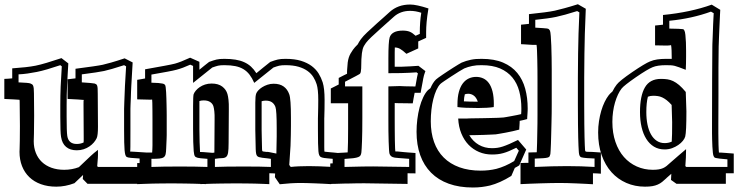

<svg xmlns="http://www.w3.org/2000/svg" viewBox="-60 -773 3417 889"><path d="M-40 -407.7Q-30.3 -408.2 -21 -408.7Q-11.7 -409.2 -3.4 -410.2V-456.5Q31.7 -459 57.9 -461.9Q84 -464.8 104.5 -468.8Q126 -473.1 156.2 -482.2Q186.5 -491.2 224.6 -503.9L256.3 -479.5Q254.9 -455.1 253.4 -429.7Q252 -404.3 250.7 -379.6Q249.5 -355 249 -331.3Q248.5 -307.6 248.5 -287.1V-232.4Q248.5 -163.6 251.5 -143.6Q257.3 -106.4 295.4 -106.4Q312.5 -106.4 327.1 -113.3Q327.6 -118.2 327.6 -124Q327.6 -129.9 327.6 -137.2L326.7 -290Q326.7 -302.7 326.9 -306.4Q327.1 -310.1 329.6 -310.1Q320.8 -311 301.5 -312.3Q282.2 -313.5 252.9 -314.9V-405.8Q272.9 -408.2 289.6 -410.2V-454.6Q338.4 -460.9 370.4 -465.6Q402.3 -470.2 415.5 -473.1Q429.2 -476.1 454.8 -483.4Q480.5 -490.7 517.1 -502.9L554.2 -483.9L547.9 -374.5Q546.9 -358.9 546.6 -346.4Q546.4 -334 545.9 -322.8Q544.9 -300.8 544.4 -286.9Q543.9 -272.9 543.9 -269V-168.9Q543.9 -116.7 543.7 -94.5Q543.5 -72.3 542.5 -71.3Q543.5 -71.3 562.7 -70.3Q582 -69.3 615.7 -66.9V29.3H579.1V78.1H345.2L323.2 55.7L324.7 37.1L284.7 75.2Q242.2 91.3 200.7 91.3Q161.1 91.3 129.4 79.8Q97.7 68.4 75.7 47.1Q53.7 25.9 42 -3.9Q30.3 -33.7 30.3 -70.3Q30.3 -71.8 30.5 -75Q30.8 -78.1 30.8 -82.5Q31.2 -95.2 31.7 -121.1Q32.2 -147 32.2 -189L31.2 -292Q31.2 -301.8 31 -305.9Q30.8 -310.1 30.3 -311Q24.9 -312 7.3 -312.5Q-10.3 -313 -40 -314.9ZM25.9 -391.6Q49.8 -390.6 63.7 -389.4Q77.6 -388.2 81.5 -386.2Q85.4 -384.3 88.4 -382.6Q91.3 -380.9 93.3 -376.5Q95.2 -372.1 96.2 -363.8Q97.2 -355.5 97.2 -340.8L98.1 -237.8Q98.1 -181.6 97.2 -153.6Q96.2 -125.5 96.2 -119.1Q96.2 -89.4 106 -64.9Q115.7 -40.5 133.8 -23.2Q151.9 -5.9 178.2 3.7Q204.6 13.2 237.3 13.2Q273.4 13.2 305.2 1L360.4 -51.3Q367.2 -58.1 375.5 -64.7Q383.8 -71.3 393.6 -79.1Q393.6 -64.9 393.6 -55.7Q393.6 -46.4 393.1 -41.5L390.1 -3.9L393.6 0H485.8H586.4V-39.1Q561.5 -40.5 546.1 -42Q530.8 -43.5 526.4 -46.4Q522.5 -48.8 520.3 -56.2Q518.1 -63.5 516.8 -77.9Q515.6 -92.3 515.1 -114.5Q514.6 -136.7 514.6 -168.9V-269Q514.6 -274.4 515.6 -300.8Q516.6 -327.1 518.6 -376L523.9 -465.8L514.6 -471.2Q481.9 -460.4 458.7 -453.9Q435.5 -447.3 421.9 -444.3Q408.2 -441.4 382.6 -437.5Q356.9 -433.6 318.8 -428.7V-391.6Q344.2 -390.1 358.9 -388.7Q373.5 -387.2 378.4 -386.2Q382.8 -384.8 385.5 -382.8Q388.2 -380.9 389.9 -376.2Q391.6 -371.6 392.1 -362.8Q392.6 -354 392.6 -338.9L393.6 -186Q393.6 -146 387.7 -133.3Q382.8 -123 374.3 -113Q365.7 -103 354 -95Q342.3 -86.9 327.4 -82Q312.5 -77.1 295.4 -77.1Q264.6 -77.1 246.1 -92.8Q227.5 -108.4 222.7 -139.2Q220.7 -150.9 220 -174.1Q219.2 -197.3 219.2 -232.4V-287.1Q219.2 -328.6 220.9 -372.8Q222.7 -417 226.1 -465.8L219.2 -471.2Q185.5 -460 158.9 -452.1Q132.3 -444.3 110.4 -439.9Q88.4 -435.5 67.6 -432.6Q46.9 -429.7 25.9 -428.7Z M1177.7 -69.3Q1180.7 -68.8 1178 -69.6Q1175.3 -70.3 1176.3 -70.3Q1177.2 -70.3 1186 -68.8Q1194.8 -67.4 1219.7 -62Q1221.2 -107.4 1221.2 -141.1V-178.2Q1221.2 -261.7 1215.3 -277.8Q1210 -292 1199 -299.6Q1188 -307.1 1170.4 -307.1Q1160.2 -307.1 1151.4 -304.2V-297.9V-170.9Q1151.9 -148.9 1152.3 -126.7Q1152.8 -104.5 1153.3 -82.5Q1153.8 -74.7 1154.8 -73.5Q1155.8 -72.3 1158.2 -71.3L1157.7 -71.8Q1163.6 -70.8 1168.5 -70.3Q1173.3 -69.8 1177.7 -69.3ZM866.2 -69.3Q866.2 -69.8 881.1 -68.8Q896 -67.9 923.8 -65.4Q926.3 -65.9 928.2 -65.9Q930.2 -65.9 932.6 -66.4L933.6 -218.8Q934.1 -242.2 932.4 -257.3Q930.7 -272.5 928.2 -280.8Q924.8 -292.5 913.6 -300.3Q902.3 -308.1 883.3 -308.1Q872.1 -308.1 863.3 -305.2V-281.2V-174.3Q863.3 -139.2 864.3 -114.5Q865.2 -89.8 866.2 -69.3ZM575.2 -18.1Q586.9 -18.1 595.9 -17.8Q605 -17.6 611.8 -18.1V-66.9H644.5L645.5 -82.5Q646 -89.4 646 -99.6Q646 -109.9 646 -125.5V-189.5Q646 -200.2 646 -220.5Q646 -240.7 645.8 -261Q645.5 -281.2 645.3 -296.4Q645 -311.5 644.5 -312Q644.5 -312 643.1 -311.8Q641.6 -311.5 634.5 -311.5Q627.4 -311.5 613.5 -312Q599.6 -312.5 575.2 -313V-403.3Q585 -404.8 594.2 -406.5Q603.5 -408.2 611.8 -409.7V-452.1Q666.5 -461.9 701.2 -468.3Q735.8 -474.6 750.5 -478.5Q762.7 -481.9 779.8 -488.5Q796.9 -495.1 820.3 -505.9L863.3 -486.8V-450.2Q875 -460 886 -468.8Q897 -477.5 908.2 -486.3Q918.9 -490.2 927 -492.9Q935.1 -495.6 942.6 -497.3Q950.2 -499 958.7 -499.8Q967.3 -500.5 979 -500.5Q1007.8 -500.5 1030.3 -496.8Q1052.7 -493.2 1070.6 -485.1Q1088.4 -477.1 1102.1 -464.6Q1115.7 -452.1 1127 -434.1Q1143.1 -447.3 1159.4 -460.7Q1175.8 -474.1 1191.4 -486.3Q1202.1 -490.2 1210.2 -492.9Q1218.3 -495.6 1225.8 -497.3Q1233.4 -499 1241.9 -499.8Q1250.5 -500.5 1262.2 -500.5Q1304.2 -500.5 1333.5 -491.5Q1362.8 -482.4 1383.1 -467.3Q1403.3 -452.1 1415.3 -432.6Q1427.2 -413.1 1434.1 -391.6Q1442.9 -363.3 1442.9 -310.5Q1442.9 -284.7 1442.6 -268.3Q1442.4 -252 1441.9 -241.7Q1441.9 -236.3 1441.7 -232.7Q1441.4 -229 1441.4 -225.1V-174.3Q1441.4 -142.6 1441.4 -123Q1441.4 -103.5 1441.4 -92.3Q1441.4 -81.1 1441.7 -76.7Q1441.9 -72.3 1442.4 -70.8Q1443.4 -70.8 1447.3 -70.3Q1451.2 -69.8 1461.9 -68.8Q1464.4 -68.4 1470.9 -67.9Q1477.5 -67.4 1485.1 -66.7Q1492.7 -65.9 1499.8 -65.2Q1506.8 -64.5 1509.8 -64V30.8Q1501.5 29.8 1492.2 29.5Q1482.9 29.3 1473.1 28.8V79.6Q1456.5 78.6 1436.5 77.6Q1416.5 76.7 1397.5 75.9Q1378.4 75.2 1361.6 74.7Q1344.7 74.2 1333.5 74.2Q1287.6 74.2 1235.4 80.1L1212.9 47.4L1213.9 30.3Q1208.5 29.8 1201.7 29.5Q1194.8 29.3 1187 29.3V79.6Q1176.3 79.1 1158.4 78.4Q1140.6 77.6 1119.6 77.1Q1098.6 76.7 1075.9 76.4Q1053.2 76.2 1032.7 76.2Q1014.6 76.2 995.6 76.4Q976.6 76.7 958.3 76.9Q939.9 77.1 923.1 77.6Q906.2 78.1 893.1 78.6V79.6Q890.1 79.1 887 79.1Q883.8 79.1 880.4 79.1Q877 79.1 874.3 79.1Q871.6 79.1 869.1 79.6V78.6Q855 78.1 838.1 77.6Q821.3 77.1 803.7 76.9Q786.1 76.7 768.8 76.4Q751.5 76.2 736.8 76.2Q715.8 76.2 692.4 76.4Q668.9 76.7 647.2 77.1Q625.5 77.6 606.4 78.4Q587.4 79.1 575.2 79.6ZM641.1 0Q666 -1 698.2 -1.5Q730.5 -2 773.4 -2Q810.5 -2 842.3 -1.5Q874 -1 900.4 0V-37.6Q859.4 -40.5 855 -42.5Q850.6 -43.9 847.4 -45.4Q844.2 -46.9 842.3 -49.8Q840.3 -52.7 839.1 -58.3Q837.9 -64 836.9 -73.2Q834 -108.4 834 -174.3V-259.8V-281.2Q834 -326.7 836.4 -336.4Q839.4 -344.7 846.7 -353.5Q854 -362.3 864.7 -369.6Q875.5 -377 889.4 -381.6Q903.3 -386.2 919.9 -386.2Q950.7 -386.2 969 -372.3Q987.3 -358.4 993.2 -337.4Q996.1 -327.6 998 -310.5Q1000 -293.5 999.5 -267.1L998.5 -111.3Q998.5 -80.6 996.1 -66.2Q993.7 -51.8 986.8 -46.4Q980 -41 967.5 -40.8Q955.1 -40.5 935.1 -37.6V0Q957 -1 990.2 -1.5Q1023.4 -2 1069.3 -2Q1110.8 -2 1141.6 -1.5Q1172.4 -1 1194.3 0V-37.6Q1188 -39.1 1178.2 -39.8Q1168.5 -40.5 1154.3 -42.5Q1145.5 -43.9 1139.9 -45.4Q1134.3 -46.9 1130.9 -50.5Q1127.4 -54.2 1126 -61.5Q1124.5 -68.8 1124 -82L1122.1 -170.4V-288.6V-297.9Q1122.1 -329.6 1126.5 -340.3Q1128.9 -346.7 1136 -354.5Q1143.1 -362.3 1153.8 -369.1Q1164.6 -376 1178.2 -380.6Q1191.9 -385.3 1207 -385.3Q1235.4 -385.3 1253.2 -372.6Q1271 -359.9 1279.3 -336.4Q1287.1 -315.9 1287.1 -227.1V-189.9Q1287.1 -170.4 1286.6 -147.5Q1286.1 -124.5 1285.2 -97.7L1279.3 -9.3L1286.1 0Q1303.2 -2 1324.2 -2.9Q1345.2 -3.9 1370.1 -3.9Q1392.1 -3.9 1419.4 -2.9Q1446.8 -2 1480.5 0V-37.6Q1466.3 -39.1 1456.8 -39.8Q1447.3 -40.5 1440.9 -41.5Q1434.6 -42.5 1430.7 -43.7Q1426.8 -44.9 1423.8 -46.9Q1420.4 -49.8 1418 -54.9Q1415.5 -60.1 1414.3 -73Q1413.1 -85.9 1412.6 -109.9Q1412.1 -133.8 1412.1 -174.3V-225.1Q1412.1 -230.5 1412.4 -237.1Q1412.6 -243.7 1412.8 -253.4Q1413.1 -263.2 1413.3 -277.1Q1413.6 -291 1413.6 -310.5Q1413.6 -359.4 1406.2 -382.8Q1400.9 -399.9 1390.9 -416Q1380.9 -432.1 1364 -444.3Q1347.2 -456.5 1322.3 -463.9Q1297.4 -471.2 1262.2 -471.2Q1252.9 -471.2 1245.8 -470.7Q1238.8 -470.2 1232.7 -468.8Q1226.6 -467.3 1220.5 -465.3Q1214.4 -463.4 1206.1 -460.4L1117.2 -389.2Q1107.4 -411.6 1095.5 -427.2Q1083.5 -442.9 1067.4 -452.6Q1051.3 -462.4 1029.8 -466.8Q1008.3 -471.2 979 -471.2Q969.7 -471.2 962.6 -470.7Q955.6 -470.2 949.5 -468.8Q943.4 -467.3 937.3 -465.3Q931.2 -463.4 922.9 -460.4L834 -389.2V-467.8L820.8 -473.6Q785.6 -457.5 757.8 -450.2Q743.7 -446.3 714.6 -440.9Q685.5 -435.5 641.1 -427.7V-390.1Q661.1 -389.6 673.1 -388.7Q685.1 -387.7 691.7 -386.2Q698.2 -384.8 700.7 -383.1Q703.1 -381.3 704.6 -378.9Q706.1 -377 707.3 -367.9Q708.5 -358.9 709.2 -345.9Q710 -333 710.4 -317.4Q710.9 -301.8 711.2 -286.9Q711.4 -272 711.7 -259Q711.9 -246.1 711.9 -238.3V-174.3Q711.9 -158.7 711.9 -147.7Q711.9 -136.7 711.4 -129.9L709.5 -86.4Q709 -68.8 706.8 -59.1Q704.6 -49.3 697.8 -44.7Q690.9 -40 677.5 -38.8Q664.1 -37.6 641.1 -37.6Z M1469.2 -16.1Q1480.5 -16.6 1489.5 -17.1Q1498.5 -17.6 1505.9 -18.1V-64.9Q1520 -65.9 1530.8 -66.2Q1541.5 -66.4 1549.8 -67.4Q1550.8 -87.4 1551.3 -114.7Q1551.8 -142.1 1551.8 -177.7V-294.9H1471.7V-363.3Q1482.9 -368.7 1491.7 -373.3Q1500.5 -377.9 1508.3 -381.8V-412.1Q1519.5 -418 1529.1 -422.9Q1538.6 -427.7 1546.9 -431.6Q1546.9 -437 1546.9 -442.9Q1546.9 -448.7 1547.4 -451.7Q1548.3 -470.7 1550 -483.6Q1551.8 -496.6 1554.9 -506.3Q1558.1 -516.1 1562.7 -524.4Q1567.4 -532.7 1574.2 -542.5Q1578.1 -548.3 1583.7 -554.4Q1589.4 -560.5 1596.2 -567.4Q1602.1 -579.1 1610.8 -591.3Q1621.6 -606 1640.1 -623.3Q1658.7 -640.6 1686 -665.5Q1700.7 -678.7 1715.8 -691.9Q1731 -705.1 1745.1 -718.3Q1763.7 -734.9 1786.9 -743.4Q1810.1 -752 1839.4 -752Q1868.2 -752 1923.8 -733.9Q1917.5 -696.3 1915.3 -670.4Q1913.1 -644.5 1913.1 -625V-597.7L1876.5 -581.1V-576.2V-548.8L1821.8 -523.9Q1803.7 -540.5 1792.2 -546.9Q1780.8 -553.2 1768.1 -553.2Q1767.6 -543 1767.6 -530.3Q1767.6 -517.6 1767.6 -502V-463.9H1795.9Q1816.9 -464.4 1839.4 -465.8Q1861.8 -467.3 1877.4 -468.3L1909.7 -443.8Q1906.2 -434.6 1904.8 -429.4Q1903.3 -424.3 1902.6 -422.1Q1901.9 -419.9 1901.9 -419.4Q1901.9 -418.9 1901.9 -418.5Q1901.4 -416.5 1900.9 -414.3Q1900.4 -412.1 1899.9 -410.2Q1898.9 -404.3 1897.2 -395Q1895.5 -385.7 1893.6 -376Q1891.6 -366.2 1890.1 -357.4Q1888.7 -348.6 1887.7 -343.3H1859.9Q1857.4 -330.6 1854.7 -316.2Q1852.1 -301.8 1851.1 -294.4L1776.4 -295.4Q1773.9 -295.4 1771.7 -295.7Q1769.5 -295.9 1767.6 -295.9V-217.3Q1767.6 -193.4 1767.8 -168.5Q1768.1 -143.6 1768.3 -122.6Q1768.6 -101.6 1769.3 -87.4Q1770 -73.2 1771 -70.8Q1770.5 -71.3 1771.2 -71.8Q1772 -72.3 1774.4 -71.8Q1774.9 -72.3 1782.2 -71.5Q1789.6 -70.8 1799.3 -69.8Q1803.2 -69.3 1811.5 -68.6Q1819.8 -67.9 1829.3 -67.1Q1838.9 -66.4 1848.4 -65.7Q1857.9 -64.9 1863.8 -64.5V29.8L1827.1 29.3V78.6L1630.9 75.7H1617.2Q1606 75.7 1590.8 75.9Q1575.7 76.2 1555.2 76.7Q1547.9 76.7 1536.4 76.9Q1524.9 77.1 1512.5 77.6Q1500 78.1 1488.3 78.4Q1476.6 78.6 1469.2 78.6ZM1535.2 0Q1586.9 -1 1619.6 -2Q1652.3 -2.9 1668 -2.4L1834.5 0V-37.6Q1802.2 -40 1785.9 -41.3Q1769.5 -42.5 1768.1 -43Q1756.8 -44.9 1751.5 -49.3Q1746.1 -53.7 1743.7 -60.5Q1742.2 -64.5 1741.2 -80.1Q1740.2 -95.7 1739.5 -117.9Q1738.8 -140.1 1738.5 -166.3Q1738.3 -192.4 1738.3 -217.3V-373Q1780.8 -374.5 1789.6 -374.5Q1791 -374.5 1797.1 -374.3Q1803.2 -374 1814 -373.5L1863.3 -372.6L1871.1 -416Q1872.1 -420.4 1873 -424.8Q1874 -429.2 1875 -433.1L1868.7 -438Q1853 -437 1835 -436Q1816.9 -435.1 1795.9 -434.6L1738.3 -434.1V-502Q1738.3 -580.1 1744.1 -599.6Q1749 -615.2 1764.4 -623.3Q1779.8 -631.3 1804.7 -631.3Q1824.2 -631.3 1836.9 -626.2Q1849.6 -621.1 1864.3 -607.4L1883.8 -616.2V-625Q1883.8 -645.5 1885.3 -667.7Q1886.7 -689.9 1890.6 -713.9Q1863.8 -722.7 1839.4 -722.7Q1815.9 -722.7 1797.4 -715.8Q1778.8 -709 1764.6 -696.3L1705.6 -643.6Q1677.7 -618.7 1660.2 -602.1Q1642.6 -585.4 1634.3 -574.2Q1628.9 -566.4 1625.2 -560.1Q1621.6 -553.7 1619.4 -545.7Q1617.2 -537.6 1615.7 -526.6Q1614.3 -515.6 1613.3 -498.5Q1612.8 -487.8 1612.8 -476.6Q1612.8 -465.3 1612.3 -455.8Q1611.8 -446.3 1610.4 -439.5Q1608.9 -432.6 1605 -430.2Q1604.5 -429.7 1587.9 -420.7Q1571.3 -411.6 1537.6 -394.5V-373H1604H1617.7V-226.6Q1617.7 -159.2 1616.2 -119.6Q1614.7 -80.1 1613.3 -67.4Q1612.3 -59.6 1609.6 -54.2Q1606.9 -48.8 1598.9 -45.7Q1590.8 -42.5 1575.9 -40.5Q1561 -38.6 1535.2 -37.1Z M2087.9 -303.7Q2112.8 -302.2 2152.3 -302.2Q2145.5 -321.8 2133.8 -330.3Q2122.1 -338.9 2107.9 -338.9Q2100.6 -338.9 2092.3 -336.4Q2088.4 -321.8 2087.9 -303.7ZM2376.5 -80.6 2344.2 -7.3Q2338.9 -3.9 2333.7 -1Q2328.6 2 2323.7 4.4L2307.6 41.5Q2280.8 58.1 2256.1 69.1Q2231.4 80.1 2209 85.9Q2190.4 90.3 2170.7 92.8Q2150.9 95.2 2129.4 95.2Q2066.4 95.2 2017.8 77.6Q1969.2 60.1 1936 26.6Q1902.8 -6.8 1885.7 -54.7Q1868.7 -102.5 1868.7 -162.6Q1868.7 -191.4 1872.3 -220.7Q1876 -250 1882.8 -275.9Q1889.6 -301.8 1899.7 -322.8Q1909.7 -343.8 1921.9 -356Q1924.3 -358.4 1933.1 -364.7Q1938.5 -377.4 1944.8 -387.5Q1951.2 -397.5 1958.5 -404.8Q1960.9 -407.2 1969.2 -413.3Q1977.5 -419.4 1988.8 -427Q2000 -434.6 2013.4 -443.4Q2026.9 -452.1 2039.1 -460Q2051.3 -467.8 2061.5 -473.9Q2071.8 -480 2077.1 -482.9Q2097.7 -491.7 2120.1 -496.3Q2142.6 -501 2169.9 -500.5Q2228.5 -500.5 2269.3 -483.2Q2310.1 -465.8 2335.2 -435.1Q2360.4 -404.3 2371.8 -362.3Q2383.3 -320.3 2383.3 -271Q2383.3 -267.6 2383.1 -260.5Q2382.8 -253.4 2382.3 -245.8Q2381.8 -238.3 2381.3 -231.4Q2380.9 -224.6 2380.9 -221.7Q2365.7 -217.3 2346.2 -213.4Q2346.2 -208.5 2345.9 -202.4Q2345.7 -196.3 2345.2 -190.4Q2344.7 -184.6 2344.5 -179.9Q2344.2 -175.3 2344.2 -172.9Q2331.1 -169.4 2314 -165.5Q2296.9 -161.6 2280.8 -158.7Q2264.6 -155.8 2252 -153.6Q2239.3 -151.4 2235.4 -150.9Q2226.1 -150.4 2211.2 -149.7Q2196.3 -148.9 2179.4 -148.4Q2162.6 -147.9 2145 -147.5Q2127.4 -147 2112.8 -147Q2129.9 -118.2 2157 -102.5Q2184.1 -86.9 2217.8 -86.9Q2231 -86.9 2242.9 -88.6Q2254.9 -90.3 2268.3 -94.7Q2281.7 -99.1 2298.6 -106.4Q2315.4 -113.8 2338.4 -125ZM2226.1 -277.3Q2197.8 -272.9 2154.3 -272.9Q2086.9 -272.9 2058.1 -277.3V-289.1Q2058.1 -323.2 2064.7 -347.4Q2071.3 -371.6 2083 -387Q2094.7 -402.3 2110.6 -409.7Q2126.5 -417 2144.5 -417Q2162.1 -417 2177.2 -410.2Q2192.4 -403.3 2203.4 -388.4Q2214.4 -373.5 2220.5 -349.4Q2226.6 -325.2 2226.6 -290Q2226.6 -287.1 2226.3 -283.9Q2226.1 -280.8 2226.1 -277.3ZM2330.6 -88.9Q2311.5 -79.6 2297.1 -73.5Q2282.7 -67.4 2270 -64Q2257.3 -60.5 2245.1 -59.1Q2232.9 -57.6 2217.8 -57.6Q2185.5 -57.6 2158 -69.3Q2130.4 -81.1 2109.6 -102.5Q2088.9 -124 2076.2 -154.8Q2063.5 -185.5 2061.5 -224.1H2093.8Q2097.7 -224.1 2101.1 -224.1Q2104.5 -224.1 2107.9 -224.6Q2107.9 -224.6 2116.9 -224.9Q2126 -225.1 2140.9 -225.3Q2155.8 -225.6 2174.3 -225.8Q2192.9 -226.1 2210.9 -226.6Q2229 -227.1 2245.1 -227.5Q2261.2 -228 2271 -229Q2274.4 -229.5 2284.9 -231.2Q2295.4 -232.9 2308.1 -235.4Q2320.8 -237.8 2333.3 -240.2Q2345.7 -242.7 2353 -244.6Q2353.5 -251 2353.8 -257.6Q2354 -264.2 2354 -271Q2354 -314 2344.2 -350.6Q2334.5 -387.2 2312.5 -414.1Q2290.5 -440.9 2255.6 -456.1Q2220.7 -471.2 2169.9 -471.2Q2146.5 -471.7 2126.5 -467.5Q2106.4 -463.4 2089.4 -456.1Q2081.5 -452.1 2064.7 -441.7Q2047.9 -431.2 2029.8 -419.4Q2011.7 -407.7 1997.1 -397.7Q1982.4 -387.7 1979 -384.3Q1968.8 -374 1960.4 -355.5Q1952.1 -336.9 1946.3 -314Q1940.4 -291 1937.5 -264.4Q1934.6 -237.8 1934.6 -211.4Q1934.6 -158.2 1949.7 -115.7Q1964.8 -73.2 1994.4 -43.7Q2023.9 -14.2 2067.1 1.5Q2110.4 17.1 2166 17.1Q2204.1 17.1 2238.3 8.8Q2258.8 3.4 2279.3 -5.6Q2299.8 -14.6 2320.8 -27.3L2342.3 -75.2Z M2722.2 31.2Q2713.9 30.3 2704.8 30Q2695.8 29.8 2685.5 29.3V80.1Q2670.4 79.1 2650.1 78.1Q2629.9 77.1 2608.6 76.2Q2587.4 75.2 2566.7 74.7Q2545.9 74.2 2528.8 74.2Q2512.2 74.2 2489.7 74.7Q2467.3 75.2 2443.1 75.9Q2418.9 76.7 2394.8 77.6Q2370.6 78.6 2350.1 79.6V-18.1Q2361.3 -18.6 2370.6 -18.8Q2379.9 -19 2386.7 -19V-66.9Q2398.9 -67.4 2408.4 -67.6Q2418 -67.9 2425.3 -67.9Q2426.3 -86.9 2426.8 -109.9Q2427.2 -132.8 2427.7 -156.2Q2428.2 -179.7 2428.5 -201.7Q2428.7 -223.6 2428.7 -240.7V-401.9Q2428.7 -423.8 2428.5 -448.7Q2428.2 -473.6 2427.7 -496.3Q2427.2 -519 2426.5 -537.6Q2425.8 -556.2 2424.3 -565.4Q2423.8 -564.9 2403.8 -565.4Q2401.4 -565.4 2394.3 -565.9Q2387.2 -566.4 2379.2 -566.9Q2371.1 -567.4 2363.5 -567.9Q2356 -568.4 2352.5 -568.4V-658.7Q2362.3 -659.7 2371.6 -660.6Q2380.9 -661.6 2389.2 -662.6V-707.5Q2430.7 -711.9 2460.7 -715.8Q2490.7 -719.7 2508.8 -723.6Q2527.8 -728 2554.2 -735.1Q2580.6 -742.2 2615.7 -753.4L2652.3 -732.4L2647.9 -616.2Q2647 -575.7 2646 -524.2Q2645 -472.7 2645 -413.6V-288.6Q2645 -233.9 2645.5 -197.5Q2646 -161.1 2646.5 -137.7Q2647 -114.3 2647.7 -100.8Q2648.4 -87.4 2648.9 -78.6Q2649.4 -73.7 2651.1 -72Q2652.8 -70.3 2660.2 -70.1Q2667.5 -69.8 2681.9 -69.6Q2696.3 -69.3 2722.2 -66.9ZM2692.9 -39.1Q2669.4 -40 2657.5 -41Q2645.5 -42 2643.1 -42.5Q2637.7 -43.5 2633.5 -44.2Q2629.4 -44.9 2626.5 -47.9Q2623.5 -50.8 2621.8 -57.4Q2620.1 -64 2619.6 -76.7Q2619.1 -85.4 2618.4 -99.4Q2617.7 -113.3 2617.2 -137Q2616.7 -160.6 2616.2 -197.3Q2615.7 -233.9 2615.7 -288.6V-413.6Q2615.7 -475.1 2616.7 -525.4Q2617.7 -575.7 2618.7 -617.2L2622.6 -715.8L2612.3 -721.7Q2581.5 -711.9 2557.4 -705.3Q2533.2 -698.7 2515.1 -694.8Q2497.1 -690.9 2473.1 -687.7Q2449.2 -684.6 2418.5 -681.2V-645Q2440.9 -643.6 2453.4 -642.8Q2465.8 -642.1 2472.4 -641.1Q2479 -640.1 2481.4 -637.9Q2483.9 -635.7 2486.3 -631.3Q2488.8 -625.5 2490.2 -606.4Q2491.7 -587.4 2492.7 -561.5Q2493.7 -535.6 2494.1 -506.3Q2494.6 -477.1 2494.6 -450.7V-289.6Q2494.6 -271.5 2494.4 -248.3Q2494.1 -225.1 2493.4 -200.4Q2492.7 -175.8 2492.2 -151.9Q2491.7 -127.9 2491 -108.4Q2490.2 -88.9 2489.5 -75.7Q2488.8 -62.5 2488.3 -59.6Q2486.8 -53.2 2484.9 -49.3Q2482.9 -45.4 2476.1 -43.5Q2469.2 -41.5 2455.3 -40.5Q2441.4 -39.6 2416 -38.6V0Q2457.5 -2 2494.6 -2.9Q2531.7 -3.9 2565.4 -3.9Q2599.1 -3.9 2630.6 -2.9Q2662.1 -2 2692.9 0Z M3045.9 -568.8Q3045.9 -568.4 3046.1 -568.1Q3046.4 -567.9 3046.4 -567.4Q3046.4 -568.4 3045.9 -568.8ZM3049.8 -287.1Q3037.6 -300.8 3026.9 -309.1Q3016.1 -317.4 3006.1 -322Q2996.1 -326.7 2985.8 -328.1Q2975.6 -329.6 2963.9 -329.6Q2951.2 -329.6 2939.9 -325.2Q2932.6 -296.9 2932.6 -253.9Q2932.6 -222.7 2938 -196.3Q2943.4 -169.9 2954.1 -150.9Q2964.8 -131.8 2980.7 -121.1Q2996.6 -110.4 3017.6 -110.4Q3035.2 -110.4 3050.3 -117.2Q3051.3 -131.3 3051.8 -153.8Q3052.2 -176.3 3052.2 -207.5ZM3337.4 29.3H3300.8V78.1H3072.3L3046.9 60.1L3048.3 31.7Q3043 36.6 3037.1 41.5Q3031.2 46.4 3025.4 51.8L3026.4 51.3Q3015.6 61.5 3006.1 69.1Q2996.6 76.7 2985.6 81.5Q2974.6 86.4 2960.4 88.9Q2946.3 91.3 2926.3 91.3Q2879.9 91.3 2840.1 74Q2800.3 56.6 2771.2 24.2Q2742.2 -8.3 2725.8 -54.9Q2709.5 -101.6 2709.5 -159.7Q2709.5 -186.5 2713.4 -211.9Q2717.3 -237.3 2723.9 -259.8Q2730.5 -282.2 2739.5 -300.8Q2748.5 -319.3 2758.8 -332.5Q2764.2 -339.4 2775.9 -349.6Q2780.3 -358.9 2785.2 -366.7Q2790 -374.5 2795.4 -381.3Q2808.1 -398.4 2867.2 -439Q2896.5 -459 2917.2 -471.4Q2938 -483.9 2951.2 -489.3L2950.7 -488.8Q2964.8 -495.1 2983.2 -497.8Q3001.5 -500.5 3023.4 -500.5H3050.3Q3050.3 -520 3049.6 -538.8Q3048.8 -557.6 3046.9 -565.4Q3046.9 -564 3043.9 -563.2Q3041 -562.5 3033 -562.3Q3024.9 -562 3010.5 -562.3Q2996.1 -562.5 2973.1 -563V-654.8Q2982.4 -655.8 2991.5 -656.7Q3000.5 -657.7 3009.8 -658.7V-703.6Q3138.2 -716.3 3235.4 -751.5L3274.9 -727.5Q3274.4 -719.7 3273.7 -704.3Q3272.9 -689 3272.2 -670.7Q3271.5 -652.3 3270.5 -633.1Q3269.5 -613.8 3269 -597.7Q3268.6 -581.5 3268.1 -570.6Q3267.6 -559.6 3267.6 -558.1Q3266.6 -514.2 3266.6 -459.5Q3266.6 -404.8 3266.6 -337.4Q3266.6 -305.7 3266.4 -271.7Q3266.1 -237.8 3266.1 -201.2V-155.8Q3266.1 -145.5 3266.4 -131.3Q3266.6 -117.2 3266.8 -103.5Q3267.1 -89.8 3267.8 -79.3Q3268.6 -68.8 3269 -65.4Q3269 -66.4 3270.8 -66.7Q3272.5 -66.9 3279.5 -66.4Q3286.6 -65.9 3300.3 -64.9Q3314 -64 3337.4 -62ZM3118.2 -257.3Q3118.2 -162.6 3112.8 -141.1Q3110.4 -131.8 3102.1 -121.3Q3093.8 -110.8 3080.8 -101.8Q3067.9 -92.8 3051.8 -86.9Q3035.6 -81.1 3017.6 -81.1Q2989.3 -81.1 2968 -94Q2946.8 -106.9 2932.4 -129.9Q2918 -152.8 2910.6 -184.6Q2903.3 -216.3 2903.3 -253.9Q2903.3 -329.6 2926.3 -368.7Q2949.2 -407.7 3000.5 -407.7Q3016.1 -407.7 3029.8 -405.8Q3043.5 -403.8 3056.9 -397.5Q3070.3 -391.1 3084.5 -379.2Q3098.6 -367.2 3115.2 -347.2ZM3308.1 -35.2Q3284.2 -37.1 3272 -38.6Q3259.8 -40 3254.2 -41.5Q3248.5 -43 3247.3 -44.9Q3246.1 -46.9 3244.1 -50.3Q3242.2 -53.7 3240.7 -66.2Q3239.3 -78.6 3238.5 -94.5Q3237.8 -110.4 3237.3 -127.2Q3236.8 -144 3236.8 -155.8V-201.2Q3237.3 -316.4 3237.3 -405.3Q3237.3 -494.1 3238.3 -558.1Q3238.3 -559.6 3238.5 -569.3Q3238.8 -579.1 3239.5 -593.5Q3240.2 -607.9 3240.7 -625.2Q3241.2 -642.6 3241.9 -659.2Q3242.7 -675.8 3243.4 -689.9Q3244.1 -704.1 3244.6 -711.9L3231.9 -719.2Q3143.6 -687 3039.1 -676.8V-640.6Q3067.4 -640.1 3081.1 -639.6Q3094.7 -639.2 3100.3 -638.2Q3106 -637.2 3106.4 -635.7Q3106.9 -634.3 3108.9 -631.3Q3111.8 -627 3113.5 -611.3Q3115.2 -595.7 3116 -576.7Q3116.7 -557.6 3116.7 -539.1Q3116.7 -520.5 3116.7 -509.8Q3116.7 -478.5 3115.2 -449.7Q3096.2 -457 3084.7 -461.4Q3073.2 -465.8 3064.2 -468Q3055.2 -470.2 3046.4 -470.7Q3037.6 -471.2 3023.4 -471.2Q2983.9 -471.2 2961.9 -461.9Q2938.5 -452.6 2883.8 -415Q2829.6 -377.4 2818.4 -363.3Q2809.1 -351.6 2801.3 -335Q2793.5 -318.4 2787.6 -298.3Q2781.7 -278.3 2778.6 -255.6Q2775.4 -232.9 2775.4 -208.5Q2775.4 -157.2 2789.6 -116Q2803.7 -74.7 2828.9 -46.1Q2854 -17.6 2888.4 -2.2Q2922.9 13.2 2962.9 13.2Q2979 13.2 2990.2 11.2Q3001.5 9.3 3010.3 5.4Q3019 1.5 3026.6 -4.6Q3034.2 -10.7 3043 -19Q3063.5 -36.6 3081.5 -52.5Q3099.6 -68.4 3116.7 -82.5L3115.7 -42.5L3113.3 -3.9L3117.7 0H3205.6H3308.1Z"/></svg>

Font: XB Kayhan Sayeh
Style: Regular
Weight: 700
Designer: Behnam
Foundry: Irmug
Version: Version 7.300 2009